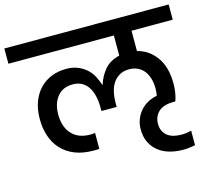

<svg xmlns="http://www.w3.org/2000/svg" viewBox="-136 -874 1174 1071"><g transform="rotate(-15 450.5 -338.0)"><path d="M-24 -740H925V-652H687V-535Q754 -518 795.5 -460Q837 -402 837 -308Q837 -252 821 -208H814Q751 -208 723 -180.5Q695 -153 695 -112Q695 -87 704 -69.5Q713 -52 728 -41Q743 -30 763 -25Q783 -20 806 -20Q838 -20 864 -28V56Q830 64 794 64Q752 64 715.5 53.5Q679 43 652 21.5Q625 0 609.5 -32Q594 -64 594 -107Q594 -137 604 -163.5Q614 -190 632 -211Q650 -232 675 -246Q700 -260 729 -265Q733 -284 733 -309Q733 -338 725.5 -363.5Q718 -389 704 -407.5Q690 -426 668 -437Q646 -448 618 -448Q587 -448 564 -435.5Q541 -423 526 -401.5Q511 -380 504 -350Q497 -320 497 -284V-263H409V-284Q409 -319 402 -349Q395 -379 381 -401Q367 -423 345 -435.5Q323 -448 293 -448Q233 -448 202 -408Q171 -368 171 -307Q171 -235 208.5 -193.5Q246 -152 315 -152Q320 -152 327.5 -152.5Q335 -153 343 -154V-62Q333 -61 324.5 -61Q316 -61 309 -61Q249 -61 203.5 -79Q158 -97 127 -130Q96 -163 80.5 -208.5Q65 -254 65 -308Q65 -364 81.5 -407.5Q98 -451 126.5 -480.5Q155 -510 194 -525.5Q233 -541 279 -541Q317 -541 346 -529Q375 -517 396 -498Q417 -479 430 -454Q443 -429 451 -404H454Q467 -448 497.5 -485Q528 -522 585 -536V-652H-24Z"/></g></svg>

Font: SVN-Poppins Medium
Style: Regular
Weight: 500
Designer: Ninad Kale (Devanagari), Jonny Pinhorn (Latin)
Foundry: Indian Type Foundry
Version: Version 3.002 2017; ttfautohint (v1.8.3)